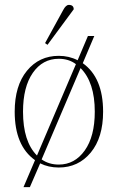

<svg xmlns="http://www.w3.org/2000/svg" viewBox="-20 -672 481 784"><path d="M174 -489 164 -496 238 -631Q249 -652 261 -652Q281 -652 281 -634ZM76 92 123 -18Q40 -77 40 -216Q40 -322 90 -383Q140 -444 220 -444Q262 -444 297 -426L339 -525H365L318 -414Q401 -355 401 -216Q401 -110 350.5 -49Q300 12 220 12Q178 12 144 -5L102 92ZM74 -216Q74 -94 131 -37L290 -410Q261 -432 220 -432Q154 -432 114 -374.5Q74 -317 74 -216ZM220 0Q285 0 326 -57.5Q367 -115 367 -216Q367 -336 309 -394L150 -21Q180 0 220 0Z"/></svg>

Font: Arapey Thin-Display
Style: Regular
Weight: 100
Designer: Eduardo Rodriguez Tunni
Foundry: Eduardo Rodriguez Tunni
Version: Version 4.000